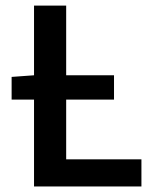

<svg xmlns="http://www.w3.org/2000/svg" viewBox="-20 -674 560 694"><path d="M103 0V-314H22V-396L103 -401.9V-653.8H219.2V-401.9H392.1V-314H219.2V-98.1H491.2V0Z"/></svg>

Font: Source Sans 3 Semibold
Style: Regular
Weight: 600
Designer: Paul D. Hunt
Foundry: Adobe
Version: Version 3.052;hotconv 1.1.0;makeotfexe 2.6.0